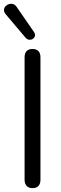

<svg xmlns="http://www.w3.org/2000/svg" viewBox="-40 -965 317 992"><path d="M128 7Q108 7 97.5 -4.5Q87 -16 87 -36V-669Q87 -690 97.5 -701Q108 -712 128 -712Q148 -712 158.5 -701Q169 -690 169 -669V-36Q169 -16 159 -4.5Q149 7 128 7ZM93 -769 -11 -892Q-20 -903 -19.5 -913.5Q-19 -924 -12 -932Q-5 -940 5.5 -943.5Q16 -947 27.5 -944Q39 -941 47 -928L136 -799Q143 -788 140.5 -779Q138 -770 130 -764.5Q122 -759 112 -759.5Q102 -760 93 -769Z"/></svg>

Font: Nunito
Style: Regular
Weight: 400
Designer: Vernon Adams
Foundry: Vernon Adams
Version: Version 3.602